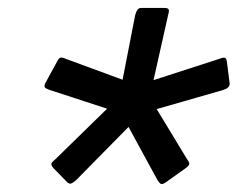

<svg xmlns="http://www.w3.org/2000/svg" viewBox="-20 -727 599 484"><path d="M304 -407 172 -273Q164 -266 159.5 -264.5Q155 -263 150 -267L114 -304Q109 -310 109.5 -314Q110 -318 119 -325L250 -453L103 -501Q95 -504 93 -507Q91 -510 94 -517L124 -572Q128 -580 132 -581.5Q136 -583 145 -579L289 -526L321 -690Q324 -699 327 -703Q330 -707 337 -707H394Q403 -707 405 -703.5Q407 -700 404 -690L367 -525L534 -579Q544 -583 547.5 -581Q551 -579 552 -571L559 -516Q559 -505 542 -500L375 -452L452 -325Q458 -317 457 -313Q456 -309 448 -303L396 -266Q389 -262 385.5 -263.5Q382 -265 377 -273Z"/></svg>

Font: Glory SemiBold
Style: Italic
Weight: 600
Italic angle: -12°
Designer: Robert Leuschke
Foundry: Robert Leuschke
Version: Version 1.011